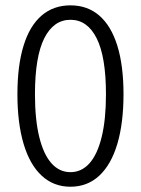

<svg xmlns="http://www.w3.org/2000/svg" viewBox="-20 -689 530 721"><path d="M244.6 -668.9Q308.6 -668.9 353 -630.4Q397.5 -591.8 420.7 -517.1Q443.8 -442.4 443.8 -335Q443.8 -227.1 420.7 -148.9Q397.5 -70.8 352.8 -29.3Q308.1 12.2 244.6 12.2Q181.2 12.2 136.5 -29.3Q91.8 -70.8 68.6 -148.9Q45.4 -227.1 45.4 -335Q45.4 -442.4 68.4 -517.1Q91.3 -591.8 136 -630.4Q180.7 -668.9 244.6 -668.9ZM244.6 -614.7Q181.2 -614.7 146.2 -545.2Q111.3 -475.6 111.3 -335Q111.3 -240.2 127.4 -174.6Q143.6 -108.9 173.3 -75.7Q203.1 -42.5 244.6 -42.5Q286.1 -42.5 315.9 -75.7Q345.7 -108.9 361.8 -174.6Q377.9 -240.2 377.9 -335Q377.9 -475.6 343 -545.2Q308.1 -614.7 244.6 -614.7Z"/></svg>

Font: Varta
Style: Light
Weight: 300
Designer: Joana Correia, Viktoriya Grabowska, Eben Sorkin
Foundry: Sorkin Type
Version: Version 1.002; ttfautohint (v1.3) -l 8 -r 24 -G 200 -x 12 -H